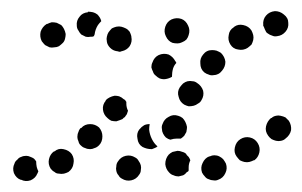

<svg xmlns="http://www.w3.org/2000/svg" viewBox="-20 -307 543 345"><path d="M35 17Q26 20 18 16H17Q9 13 5 4Q2 -5 6 -13Q7 -17 11 -20Q14 -24 18 -25Q22 -27 27 -27Q31 -27 35 -25Q38 -24 41 -22Q43 -20 45 -17Q45 -12 46 -7Q47 -3 49 1Q48 2 48 3Q48 4 47 5Q44 13 35 17ZM233 -1Q234 -6 233 -10Q232 -14 229 -18Q227 -22 223 -24Q215 -29 206 -27Q197 -25 192 -17Q189 -13 189 -8Q188 -4 189 0Q190 5 193 8Q195 12 199 14Q207 19 216 17Q225 15 230 7Q233 3 233 -1ZM385 4Q389 -4 386 -13Q384 -17 381 -21Q378 -24 374 -26Q370 -28 365 -28Q361 -28 357 -26H356Q348 -23 344 -14Q340 -6 343 3Q345 7 348 10Q351 14 355 15Q359 17 363 17Q368 18 372 16Q381 13 385 4ZM309 8Q305 9 301 10Q296 10 292 8Q288 7 285 4L284 3Q278 -3 277 -12Q277 -22 283 -29Q286 -32 290 -34Q294 -35 299 -36Q303 -36 308 -34Q312 -33 315 -30V-29Q317 -27 319 -25Q321 -22 322 -19Q319 -13 319 -6Q319 -4 319 -1Q319 0 318 1Q317 2 316 2Q313 6 309 8ZM112 -13Q114 -22 109 -30Q104 -37 94 -39Q85 -41 78 -35H77Q70 -30 68 -21Q66 -12 71 -4Q74 0 78 2Q81 5 86 5Q90 6 95 5Q99 4 103 2Q111 -4 112 -13ZM446 -33Q448 -42 443 -50Q438 -58 429 -60Q420 -62 412 -57Q404 -52 402 -42Q400 -33 405 -26Q408 -22 411 -19Q415 -17 419 -16Q424 -15 428 -16Q432 -17 436 -19H437Q444 -24 446 -33ZM164 -62Q164 -71 158 -78Q151 -84 142 -84Q132 -84 126 -77H125Q122 -74 121 -70Q119 -66 119 -61Q119 -57 121 -53Q122 -48 126 -45Q129 -42 133 -41Q137 -39 142 -39Q146 -39 150 -41Q154 -42 158 -46Q164 -52 164 -62ZM244 -40Q240 -41 236 -43Q228 -48 227 -58Q225 -67 230 -74L231 -75Q234 -79 239 -82Q243 -84 249 -84Q248 -79 248 -74Q249 -65 253 -57Q257 -49 263 -44Q261 -42 258 -41Q255 -40 253 -39Q248 -39 244 -40ZM503 -73Q504 -82 499 -90Q496 -93 493 -96Q489 -98 484 -99Q480 -100 476 -99Q471 -98 468 -95H467Q460 -89 458 -80Q456 -71 462 -63Q464 -60 468 -57Q472 -55 476 -54Q481 -53 485 -54Q490 -55 493 -58Q501 -64 503 -73ZM271 -75Q270 -80 272 -84Q275 -93 283 -97Q291 -102 300 -99Q304 -98 308 -95Q311 -92 313 -88Q315 -84 316 -79Q316 -75 315 -71V-70Q313 -66 311 -63Q308 -60 305 -58Q302 -58 298 -58Q292 -58 286 -56Q282 -57 278 -60Q275 -63 273 -67Q271 -71 271 -75ZM180 -90Q176 -92 173 -95Q166 -101 165 -110Q164 -119 170 -126V-127Q173 -130 177 -132Q181 -134 186 -135Q190 -135 194 -134Q199 -132 202 -129Q204 -128 205 -127Q206 -125 207 -124Q207 -123 207 -121Q207 -114 210 -108Q209 -105 208 -102Q207 -100 205 -98V-97Q204 -97 204 -96Q203 -96 203 -96Q201 -94 200 -93Q197 -92 195 -91Q192 -90 189 -89Q185 -89 180 -90ZM301 -133Q303 -124 311 -119Q315 -117 319 -116Q324 -116 328 -117Q332 -118 336 -121Q340 -123 342 -127Q347 -135 345 -144Q342 -153 334 -158Q330 -161 326 -161Q322 -162 317 -161Q313 -160 309 -157Q306 -154 303 -150Q298 -142 301 -133ZM260 -171Q256 -174 255 -178Q253 -182 252 -186Q252 -191 254 -195Q257 -204 265 -208Q274 -212 283 -209Q287 -207 290 -204Q293 -201 295 -197Q296 -196 296 -196Q296 -195 297 -194Q293 -190 291 -184Q289 -177 289 -169Q284 -166 278 -165Q273 -164 267 -166Q263 -168 260 -171ZM340 -193Q340 -183 347 -177Q351 -174 355 -173Q359 -171 364 -172Q368 -172 372 -174Q376 -176 379 -180Q385 -187 385 -196Q384 -205 377 -212Q374 -214 369 -216Q365 -217 361 -217Q356 -217 352 -215Q348 -213 345 -209Q339 -202 340 -193ZM172 -232V-233Q171 -237 172 -241Q173 -246 175 -249Q178 -253 181 -256Q185 -258 189 -259Q194 -260 198 -259Q202 -258 206 -256Q210 -254 213 -250Q215 -246 216 -242V-241Q218 -232 213 -224Q208 -217 199 -215Q198 -215 196 -214Q195 -214 194 -214Q192 -215 190 -215Q183 -216 178 -221Q173 -226 172 -232ZM391 -244Q389 -235 394 -227Q399 -219 408 -218Q417 -216 425 -221Q429 -224 432 -227Q434 -231 435 -235Q436 -240 435 -244Q434 -248 432 -252Q427 -260 417 -262Q408 -264 401 -259L400 -258Q392 -253 391 -244ZM93 -230Q96 -233 97 -238Q98 -242 98 -246Q97 -251 95 -255Q93 -259 90 -262Q86 -264 82 -266Q78 -267 73 -267Q69 -266 65 -264Q64 -264 64 -264Q56 -259 53 -250Q51 -241 55 -233Q58 -229 61 -226Q65 -224 69 -222Q73 -221 78 -222Q82 -222 86 -224Q86 -224 86 -224Q90 -227 93 -230ZM278 -242Q282 -233 290 -230Q294 -229 299 -229Q303 -229 307 -231Q312 -233 315 -236Q318 -240 319 -244Q322 -253 318 -261Q314 -270 306 -273Q297 -276 288 -272Q280 -268 277 -259Q274 -250 278 -242ZM143 -241Q138 -240 134 -241Q130 -243 126 -245Q123 -248 121 -252Q118 -256 118 -261Q117 -270 123 -277Q128 -284 138 -285V-286Q142 -286 147 -285Q151 -284 155 -281Q157 -279 159 -276Q161 -273 162 -269Q159 -266 156 -262Q151 -254 150 -245Q149 -244 149 -242Q148 -242 146 -241Q145 -241 143 -241ZM458 -250Q459 -248 461 -247Q465 -244 469 -243Q473 -241 478 -242Q487 -243 493 -250Q499 -257 498 -266Q498 -275 490 -281Q483 -287 474 -287Q464 -286 458 -279Q452 -272 453 -262Q453 -261 453 -260Q454 -260 454 -259Q455 -256 456 -254Q457 -252 458 -250Z"/></svg>

Font: FRB American Cursive Guidelines Dotted Extrabold
Style: Bold Italic
Weight: 800
Italic angle: -25°
Version: Version 2.0;Modular Font Editor K font №1